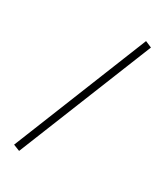

<svg xmlns="http://www.w3.org/2000/svg" viewBox="-178 -776 732 851"><g transform="rotate(30 188.0 -350.5)"><path d="M66 1 33 -12 310 -702 343 -688Z"/></g></svg>

Font: Cairo Play ExtraLight
Style: Regular
Weight: 250
Version: Version 3.119